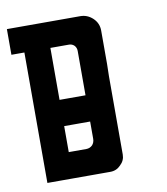

<svg xmlns="http://www.w3.org/2000/svg" viewBox="-67 -897 569 654"><g transform="rotate(-10 218.0 -570.0)"><path d="M44.9 -390.6Q44.9 -390.6 44.9 -446.3Q44.9 -501 44.9 -572.3Q44.9 -620.1 44.9 -667Q44.9 -714.8 44.9 -751Q44.9 -751 28.3 -751Q11.7 -751 0 -751Q0 -751 0 -754.9Q0 -757.8 0 -765.6Q0 -773.4 0 -784.2Q0 -817.4 0 -839.8Q0 -839.8 16.6 -839.8Q33.2 -839.8 43.9 -839.8Q43.9 -839.8 52.7 -839.8Q61.5 -839.8 116.2 -839.8Q139.6 -839.8 172.9 -839.8Q207 -839.8 253.9 -839.8Q278.3 -839.8 296.9 -822.3Q315.4 -804.7 315.4 -779.3Q315.4 -779.3 315.4 -770.5Q315.4 -762.7 315.4 -756.8Q315.4 -756.8 315.4 -721.7Q315.4 -686.5 315.4 -663.1Q315.4 -663.1 314.5 -621.1Q314.5 -579.1 314.5 -525.4Q314.5 -489.3 314.5 -453.1Q314.5 -417 314.5 -389.6Q314.5 -389.6 314.5 -384.8Q314.5 -380.9 314.5 -351.6Q314.5 -351.6 314.5 -351.6Q314.5 -350.6 314.5 -350.6Q314.5 -330.1 298.8 -315.4Q284.2 -299.8 262.7 -299.8Q262.7 -299.8 262.7 -299.8Q262.7 -299.8 261.7 -299.8Q261.7 -299.8 248 -299.8Q234.4 -299.8 224.6 -299.8Q224.6 -299.8 210 -299.8Q202.1 -299.8 191.4 -299.8Q157.2 -299.8 134.8 -299.8Q134.8 -299.8 101.6 -299.8Q67.4 -299.8 44.9 -299.8Q44.9 -299.8 44.9 -334Q44.9 -368.2 44.9 -390.6ZM134.8 -571.3Q134.8 -571.3 150.4 -571.3Q157.2 -571.3 168.9 -571.3Q202.1 -571.3 224.6 -571.3Q224.6 -571.3 224.6 -577.1Q224.6 -584 224.6 -624Q224.6 -640.6 224.6 -666Q224.6 -690.4 224.6 -724.6Q224.6 -735.4 217.8 -743.2Q210 -751 199.2 -751Q199.2 -751 174.8 -751Q151.4 -751 134.8 -751Q134.8 -751 134.8 -725.6Q134.8 -724.6 134.8 -723.6Q134.8 -696.3 134.8 -660.2Q134.8 -636.7 134.8 -612.3Q134.8 -588.9 134.8 -571.3ZM134.8 -390.6Q134.8 -390.6 138.7 -390.6Q140.6 -390.6 142.6 -390.6Q150.4 -390.6 195.3 -390.6Q208 -390.6 216.8 -399.4Q224.6 -408.2 224.6 -420.9Q224.6 -420.9 224.6 -443.4Q224.6 -464.8 224.6 -480.5Q224.6 -480.5 191.4 -480.5Q157.2 -480.5 134.8 -480.5Q134.8 -480.5 134.8 -464.8Q134.8 -458 134.8 -446.3Q134.8 -413.1 134.8 -390.6Z"/></g></svg>

Font: Reach
Style: Fill
Weight: 400
Designer: Billy Harris
Version: Version 1.0